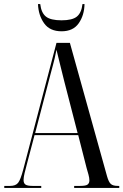

<svg xmlns="http://www.w3.org/2000/svg" viewBox="-20 -925 607 945"><path d="M1 0V-10H30Q57 -10 69 -25Q81 -40 94 -89L258 -714H324L507 -57Q515 -29 525.5 -19.5Q536 -10 560 -10H567V0H345V-10H375Q403 -10 411.5 -17Q420 -24 420 -37Q420 -49 415.5 -65.5Q411 -82 406 -99L365 -260H150L112 -116Q106 -94 101 -73Q96 -52 96 -39Q96 -23 105.5 -16.5Q115 -10 140 -10H183V0ZM153 -270H362L296 -526Q284 -575 276.5 -604.5Q269 -634 265 -651.5Q261 -669 258 -680Q253 -654 249 -637.5Q245 -621 240.5 -604Q236 -587 229 -561ZM283 -771Q225 -771 197 -810.5Q169 -850 167 -905H178Q183 -862 206 -843.5Q229 -825 283 -825Q336 -825 358.5 -843.5Q381 -862 386 -905H396Q395 -850 367.5 -810.5Q340 -771 283 -771Z"/></svg>

Font: Noto Serif Display ExtraCondensed
Style: Regular
Weight: 400
Width: 2
Designer: Monotype Design Team
Foundry: Monotype Imaging Inc.
Version: Version 2.009